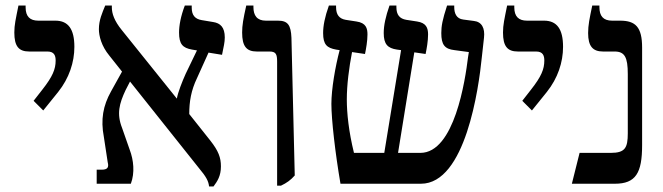

<svg xmlns="http://www.w3.org/2000/svg" viewBox="-20 -667 2406 697"><path d="M137 -266 191 -333C231 -383 250 -441 250 -497C250 -561 228 -592 181 -592H119C89 -592 73 -607 73 -640V-647H47C37 -597 32 -577 32 -549C32 -499 48 -480 86 -480H152C177 -480 182 -465 182 -447C182 -416 171 -389 134 -342L102 -301Z M331 0H455C470 -40 465 -86 451 -123L423 -203C403 -254 413 -291 436 -340L452 -371L702 -57C729 -25 737 -9 739 10H755C769 -9 782 -28 782 -63C782 -95 773 -119 744 -156L667 -253C667 -299 674 -339 695 -383L737 -476L786 -468C792 -498 796 -513 796 -531C796 -568 780 -583 754 -587L712 -594C688 -598 676 -612 676 -639V-647H651C636 -608 630 -574 630 -549C630 -507 643 -493 677 -487L695 -484L654 -399C641 -370 626 -332 622 -309L422 -558C395 -591 386 -618 386 -640V-647H362C351 -620 339 -594 339 -561C339 -537 348 -500 377 -465L423 -407L383 -335C354 -283 345 -233 357 -170L371 -78C376 -59 370 -51 349 -51H331Z M986 7H1000C1021 -3 1035 -13 1050 -30L1038 -530C1036 -576 1025 -592 989 -592H945C913 -592 900 -611 900 -641V-647H874C863 -598 859 -575 859 -549C859 -500 874 -480 912 -480H958C982 -480 986 -470 986 -443Z M1216 0H1508C1670 0 1718 -348 1729 -458L1737 -530C1741 -565 1729 -588 1700 -591L1662 -596C1636 -599 1629 -620 1629 -641V-647H1603C1586 -595 1582 -572 1582 -547C1582 -505 1594 -489 1630 -485L1682 -478L1679 -459C1669 -377 1630 -112 1506 -112H1425L1484 -477L1525 -471C1529 -490 1534 -518 1534 -542C1534 -566 1527 -584 1494 -589L1455 -595C1431 -599 1419 -613 1419 -641V-647H1394C1380 -607 1373 -575 1373 -547C1373 -507 1387 -492 1421 -487L1436 -485L1375 -112H1265C1246 -189 1239 -256 1239 -306C1239 -359 1247 -421 1258 -478L1305 -471C1309 -490 1314 -518 1314 -542C1314 -564 1309 -584 1274 -589L1235 -595C1212 -599 1200 -613 1200 -641V-647H1174C1159 -605 1153 -573 1153 -547C1153 -505 1167 -493 1200 -487L1213 -485C1197 -425 1183 -343 1183 -290C1183 -233 1197 -111 1216 0Z M1911 -266 1965 -333C2005 -383 2024 -441 2024 -497C2024 -561 2002 -592 1955 -592H1893C1863 -592 1847 -607 1847 -640V-647H1821C1811 -597 1806 -577 1806 -549C1806 -499 1822 -480 1860 -480H1926C1951 -480 1956 -465 1956 -447C1956 -416 1945 -389 1908 -342L1876 -301Z M2056 0H2212C2288 0 2311 -39 2311 -140V-494C2311 -569 2287 -592 2231 -592H2202C2170 -592 2156 -609 2156 -641V-647H2130C2120 -599 2115 -576 2115 -547C2115 -499 2132 -480 2169 -480H2211C2248 -480 2259 -459 2259 -398V-183C2259 -130 2249 -112 2197 -112H2084Z"/></svg>

Font: Noto Serif Hebrew SemiCondensed Medium
Style: Regular
Weight: 500
Width: 4
Designer: Monotype Design Team
Foundry: Monotype Imaging Inc.
Version: Version 2.004